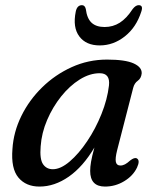

<svg xmlns="http://www.w3.org/2000/svg" viewBox="-20 -694 592 725"><path d="M422.5 -127.5Q414.5 -96 417.5 -82.5Q420.5 -69 434.5 -69Q443.5 -69 452 -73.5Q460.5 -78 471.5 -88Q487.5 -100.5 496.5 -96Q510 -88.5 497.5 -61.5Q482.5 -30 449 -9.8Q415.5 10.5 376.5 10.5Q320.5 10.5 320.5 -48.5Q320.5 -64 323.8 -83.2Q327 -102.5 336.5 -137Q293.5 -64.5 239.8 -27Q186 10.5 129 10.5Q78 10.5 49.5 -23.5Q21 -57.5 27 -131.5Q31 -195.5 60.5 -255.8Q90 -316 139 -364Q188 -412 250.8 -440.5Q313.5 -469 384 -469Q453 -469 484.8 -454.5Q516.5 -440 515 -416.5Q513 -398 500.2 -389Q487.5 -380 483 -362.5ZM133.5 -141Q129.5 -93 142.5 -74Q155.5 -55 179.5 -55Q209 -55 243.2 -84.2Q277.5 -113.5 309.2 -160.8Q341 -208 363.2 -263.5Q385.5 -319 391.5 -371.5Q396.5 -417.5 356.5 -417.5Q319 -417.5 281 -393.8Q243 -370 211 -330Q179 -290 158 -241Q137 -192 133.5 -141ZM375 -592Q406.5 -592 432.2 -608.2Q458 -624.5 481 -660Q492.5 -674.5 503.5 -674.5Q522 -674.5 513.5 -650Q494.5 -590.5 451.2 -556.5Q408 -522.5 356.5 -522.5Q305 -522.5 279.5 -556.5Q254 -590.5 266 -650Q271 -674.5 289.5 -674.5Q300.5 -674.5 304 -660Q308.5 -624 326 -608Q343.5 -592 375 -592Z"/></svg>

Font: Fraunces 9pt Soft
Style: Italic
Weight: 400
Italic angle: -16°
Version: Version 1.000;[0bf87f6ff]